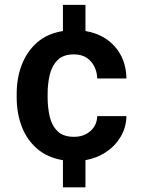

<svg xmlns="http://www.w3.org/2000/svg" viewBox="-20 -664 610 803"><path d="M289.6 -91.8Q330.6 -91.8 357.9 -115.7Q385.3 -139.6 386.7 -178.2H508.8Q507.8 -131.8 485.4 -93.3Q462.9 -54.7 424.6 -28.8Q386.2 -2.9 337.4 5.9V119.6H243.2V5.9Q178.2 -4.9 135.3 -42Q92.3 -79.1 71 -134.8Q49.8 -190.4 49.8 -256.3V-272Q49.8 -337.9 71.3 -393.6Q92.8 -449.2 135.5 -486.6Q178.2 -523.9 243.2 -534.2V-643.6H337.4V-534.2Q414.1 -521.5 460.7 -468.8Q507.3 -416 508.8 -335.9H386.7Q385.3 -377.9 359.9 -407.2Q334.5 -436.5 289.1 -436.5Q244.6 -436.5 220.9 -412.8Q197.3 -389.2 188.2 -351.6Q179.2 -314 179.2 -272V-256.3Q179.2 -213.9 188 -176.3Q196.8 -138.7 220.7 -115.2Q244.6 -91.8 289.6 -91.8Z"/></svg>

Font: Vazirmatn RD UI SemiBold
Style: Regular
Weight: 600
Designer: Saber Rastikerdar
Foundry: Saber Rastikerdar
Version: Version 33.003